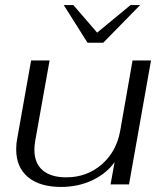

<svg xmlns="http://www.w3.org/2000/svg" viewBox="-20 -729 643 759"><path d="M44 -139Q44 -161 48 -181L103 -490H176L119 -171Q116 -153 116 -137Q116 -84 148.5 -56Q181 -28 242 -28Q323 -28 381.5 -78.5Q440 -129 455 -211L504 -490H577L490 0H417L433 -88Q400 -42 344 -16Q288 10 222 10Q137 10 90.5 -29Q44 -68 44 -139ZM232 -709H270L364 -600L496 -709H534L388 -560H326Z"/></svg>

Font: Fahkwang Light
Style: Italic
Weight: 300
Italic angle: -10°
Version: Version 1.000; ttfautohint (v1.6)